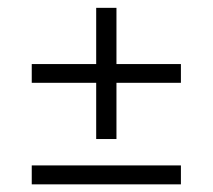

<svg xmlns="http://www.w3.org/2000/svg" viewBox="-20 -564 556 502"><path d="M63 -82V-131.5H453V-82ZM284.5 -200.5H231.5V-543.5H284.5ZM63 -347.5V-396.5H453V-347.5Z"/></svg>

Font: Anek Bangla Light
Style: Regular
Weight: 300
Designer: Sulekha Rajkumar (Bangla), Yesha Goshar (Latin)
Foundry: Ek Type
Version: Version 1.003